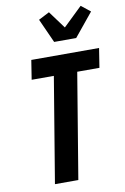

<svg xmlns="http://www.w3.org/2000/svg" viewBox="-106 -1055 726 1116"><g transform="rotate(-10 257.5 -497.5)"><path d="M125 0 228 -621H97L115 -735H515L497 -621H366L263 0ZM264 -815 200 -957 264 -990 340 -887 452 -995 506 -952 394 -815Z"/></g></svg>

Font: Iosevka Term Curly Hv Obl
Style: Regular
Weight: 900
Italic angle: -9°
Designer: Belleve Invis
Foundry: Belleve Invis
Version: Version 32.3.0